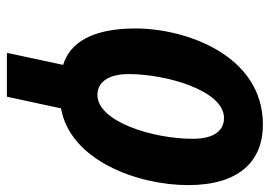

<svg xmlns="http://www.w3.org/2000/svg" viewBox="-130 -634 764 543"><g transform="rotate(90 251.5 -362.0)"><path d="M163 -159 129 0H253L286 -153C433 -179 503 -369 503 -513C503 -656 436 -724 332 -724C135 -724 60 -505 60 -364C60 -240 101 -178 163 -159ZM248 -256C216 -256 189 -281 189 -345C189 -449 235 -614 313 -614C346 -614 372 -590 372 -526C372 -411 323 -256 248 -256Z"/></g></svg>

Font: Noto Sans ExtraCondensed
Style: Bold Italic
Weight: 700
Width: 2
Italic angle: -12°
Designer: Monotype Design Team
Foundry: Monotype Imaging Inc.
Version: Version 2.013